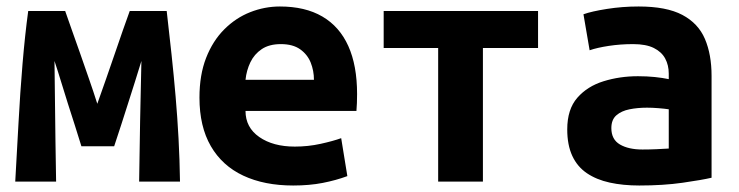

<svg xmlns="http://www.w3.org/2000/svg" viewBox="-20 -560 2280 592"><path d="M27 0Q32 -86 37 -180Q42 -274 49.5 -363.5Q57 -453 67 -526H181Q189 -502 201 -469Q213 -436 226.5 -397Q240 -358 254 -318Q268 -278 280 -240Q293 -276 307 -316.5Q321 -357 334.5 -396Q348 -435 359.5 -468.5Q371 -502 380 -526H494Q502 -457 509 -391.5Q516 -326 521.5 -262Q527 -198 530.5 -133Q534 -68 535 0H409Q410 -47 410.5 -93.5Q411 -140 412 -186.5Q413 -233 414 -279.5Q415 -326 416 -372Q406 -339 395.5 -306Q385 -273 374.5 -240Q364 -207 353.5 -174.5Q343 -142 332 -109H231Q221 -142 210.5 -174.5Q200 -207 189.5 -240Q179 -273 169 -306Q159 -339 148 -372Q149 -310 149.5 -248Q150 -186 151 -124Q152 -62 153 0Z M884 12Q795 12 730 -18.5Q665 -49 630 -109.5Q595 -170 595 -259Q595 -329 615.5 -381.5Q636 -434 671.5 -469.5Q707 -505 751.5 -522.5Q796 -540 843 -540Q921 -540 974 -509Q1027 -478 1054 -418Q1081 -358 1081 -270Q1081 -257 1080.5 -242.5Q1080 -228 1079 -218H737Q737 -167 779.5 -137.5Q822 -108 889 -108Q930 -108 968.5 -116.5Q1007 -125 1032 -134L1051 -17Q1016 -4 975 4Q934 12 884 12ZM737 -314H948Q948 -342 938 -367Q928 -392 905.5 -408Q883 -424 846 -424Q810 -424 787 -408.5Q764 -393 752 -368Q740 -343 737 -314Z M1331 0V-412H1163V-526H1639V-412H1469V0Z M1951 12Q1901 12 1860 3Q1819 -6 1789.5 -26Q1760 -46 1744.5 -79.5Q1729 -113 1729 -161Q1729 -223 1760 -258.5Q1791 -294 1841 -309.5Q1891 -325 1947 -325Q1975 -325 1999 -322.5Q2023 -320 2042 -316V-333Q2042 -359 2031 -379.5Q2020 -400 1996 -412Q1972 -424 1932 -424Q1893 -424 1857 -418.5Q1821 -413 1798 -405L1779 -516Q1804 -525 1851.5 -532.5Q1899 -540 1949 -540Q2035 -540 2084 -514Q2133 -488 2153.5 -440Q2174 -392 2174 -326V-12Q2144 -5 2084.5 3.5Q2025 12 1951 12ZM1961 -99Q1983 -99 2004.5 -100Q2026 -101 2042 -102V-223Q2029 -225 2010 -226.5Q1991 -228 1975 -228Q1946 -228 1921 -223Q1896 -218 1880.5 -204.5Q1865 -191 1865 -165Q1865 -130 1891.5 -114.5Q1918 -99 1961 -99Z"/></svg>

Font: Ubuntu Sans Mono
Style: Regular
Weight: 400
Monospace: yes
Designer: Dalton Maag Ltd
Foundry: Dalton Maag Ltd
Version: Version 1.006